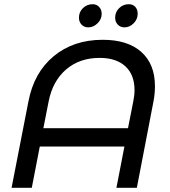

<svg xmlns="http://www.w3.org/2000/svg" viewBox="-20 -892 807 912"><path d="M463 -826Q463 -801 443.5 -781.5Q424 -762 399 -762Q380 -762 367.5 -775Q355 -788 355 -808Q355 -835 374 -853.5Q393 -872 420 -872Q439 -872 451 -859Q463 -846 463 -826ZM634 -826Q634 -801 615 -781.5Q596 -762 571 -762Q552 -762 539.5 -775Q527 -788 527 -808Q527 -835 546 -853.5Q565 -872 592 -872Q611 -872 622.5 -859.5Q634 -847 634 -826ZM716 -483Q716 -446 709 -410L630 0H533L571 -196H169L131 0H35L115 -410Q141 -547 235 -625Q329 -703 468 -703Q587 -703 651.5 -645Q716 -587 716 -483ZM619 -464Q619 -537 575.5 -577Q532 -617 453 -617Q358 -617 294 -562Q230 -507 211 -410L186 -283H588L613 -410Q619 -439 619 -464Z"/></svg>

Font: TypoPRO Montserrat Alternates
Style: Italic
Weight: 400
Italic angle: -11.3°
Designer: Julieta Ulanovsky
Foundry: Julieta Ulanovsky
Version: Version 6.001